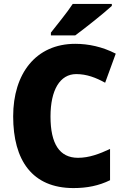

<svg xmlns="http://www.w3.org/2000/svg" viewBox="-20 -947 637 977"><path d="M549 -917V-927H350C321 -882 272 -824 239 -781V-767H363C416 -806 509 -880 549 -917ZM368 -570C421 -570 468 -552 515 -526L569 -674C501 -709 430 -724 363 -724C162 -724 47 -572 47 -355C47 -131 144 10 354 10C423 10 483 -2 540 -30V-189C486 -164 434 -144 377 -144C283 -144 237 -215 237 -354C237 -489 285 -570 368 -570Z"/></svg>

Font: Noto Sans Thai SemCond Blk
Style: Regular
Weight: 900
Width: 4
Designer: Monotype Design Team
Foundry: Monotype Imaging Inc.
Version: Version 2.002